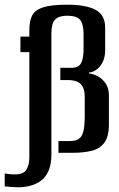

<svg xmlns="http://www.w3.org/2000/svg" viewBox="-61 -651 509 818"><path d="M15 147Q4 147 -14.5 145.5Q-33 144 -41 143V88Q-37 89 -34 89Q-31 89 -27 90Q-22 91 -14.5 91.5Q-7 92 3 92Q40 92 52 71Q64 50 64 21V-429H26V-495H64V-522Q64 -560 75.5 -584Q87 -608 122 -619.5Q157 -631 225 -631Q304 -631 345.5 -609.5Q387 -588 387 -533V-438Q387 -396 366 -370Q345 -344 318 -342V-338Q338 -336 357.5 -325Q377 -314 390 -294Q403 -274 403 -244V-121Q403 -69 383.5 -43Q364 -17 329.5 -8.5Q295 0 248 0H188V-50H236Q259 -50 273 -58Q287 -66 293.5 -89Q300 -112 300 -158V-239Q300 -264 292 -280Q284 -296 268 -303Q252 -310 226 -310H196V-362H242Q275 -362 285 -383Q295 -404 295 -440V-506Q295 -547 281 -565.5Q267 -584 226 -584Q196 -584 181.5 -574Q167 -564 162.5 -547.5Q158 -531 158 -512V6Q158 48 146 76Q134 104 113.5 119Q93 134 67.5 140.5Q42 147 15 147Z"/></svg>

Font: Alumni Sans Thin SemiBold
Style: Regular
Weight: 600
Version: Version 1.018